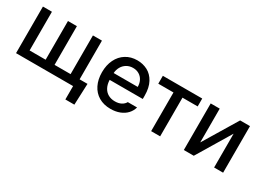

<svg xmlns="http://www.w3.org/2000/svg" viewBox="-33 -1139 2550 1893"><g transform="rotate(30 1242.0 -192.5)"><path d="M815.4 152.3H712.9V0H63.5V-530.3H166V-89.8H348.6V-530.3H450.2V-89.8H632.8V-530.3H735.4V-89.8H825.2Z M891.1 -261.7Q891.1 -342.8 921.6 -405.3Q952.1 -467.8 1007.8 -502.4Q1063.5 -537.1 1136.2 -537.1Q1200.2 -537.1 1253.4 -509.3Q1306.6 -481.4 1339.1 -421.6Q1371.6 -361.8 1371.6 -270.5V-233.4H994.6Q996.1 -184.1 1014.9 -148.2Q1033.7 -112.3 1066.9 -93.8Q1100.1 -75.2 1144 -75.2Q1186.5 -75.2 1215.8 -91.1Q1245.1 -106.9 1259.3 -132.8H1364.7Q1353 -89.8 1322.8 -57.4Q1292.5 -24.9 1246.3 -7.1Q1200.2 10.7 1143.1 10.7Q1065.9 10.7 1009 -22.9Q952.1 -56.6 921.6 -118.2Q891.1 -179.7 891.1 -261.7ZM1269 -311.5Q1269 -352.1 1252.7 -383.8Q1236.3 -415.5 1206.5 -433.3Q1176.8 -451.2 1137.2 -451.2Q1096.7 -451.2 1065.2 -432.4Q1033.7 -413.6 1015.6 -381.6Q997.6 -349.6 995.1 -311.5Z M1428.7 -530.3H1877V-440.4H1704.1V0H1601.6V-440.4H1428.7Z M2308.6 -530.3H2420.9V0H2318.4V-384.8L2086.9 0H1973.6V-530.3H2076.2V-145.5Z"/></g></svg>

Font: WEMIX Pretendard Medium
Style: Regular
Weight: 500
Designer: Base glyphs from Inter by Rasmus Andersson; Hangeul glyphs from Noto Sans CJK(Source Han Sans) by Jang Soo-young and Kan
Foundry: Kil Hyung-jin
Version: Version 1.000